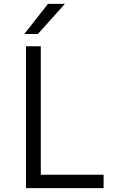

<svg xmlns="http://www.w3.org/2000/svg" viewBox="-20 -968 579 988"><path d="M174.8 -793H105L227.1 -948.2H314ZM513.2 0H113.8V-730H189.9V-68.8H513.2Z"/></svg>

Font: Sora Light
Style: Regular
Weight: 300
Designer: Jonathan Barnbrook, Julián Moncada
Foundry: Barnbrook Fonts
Version: Version 2.000